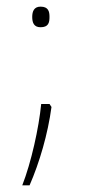

<svg xmlns="http://www.w3.org/2000/svg" viewBox="-20 -525 256 578"><path d="M77 -474C77 -457 82 -443 102 -443C126 -443 129 -457 129 -474C129 -490 126 -505 102 -505C82 -505 77 -490 77 -474ZM129 -212H104C97 -140 74 -36 47 33H69C99 -36 124 -121 135 -203Z"/></svg>

Font: Noto Sans Telugu UI Thin
Style: Regular
Weight: 100
Designer: Jelle Bosma - Monotype Design Team
Foundry: Monotype Imaging Inc.
Version: Version 2.005